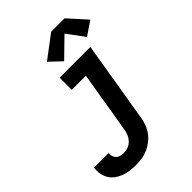

<svg xmlns="http://www.w3.org/2000/svg" viewBox="-352 -898 1232 1232"><g transform="rotate(-45 264.0 -282.0)"><path d="M133 213Q106 213 79 209.5Q52 206 27.5 197Q3 188 -17.5 173Q-38 158 -51.5 136Q-65 114 -69.5 87.5Q-74 61 -70 34Q-70 34 -69.5 34Q-69 34 -69 34H63Q63 34 63 34Q63 34 63 34Q60 49 64.5 63Q69 77 79 86.5Q89 96 103.5 99.5Q118 103 133 103Q153 103 172.5 95.5Q192 88 206.5 73Q221 58 229 39Q237 20 240 1L310 -420H182V-530H461L370 19Q366 46 356.5 72.5Q347 99 330 122.5Q313 146 290 164Q267 182 241 193.5Q215 205 187.5 209Q160 213 133 213ZM277 -584 197 -660 352 -777H474L585 -654L491 -591L404 -708Z"/></g></svg>

Font: Iosevka Curly Slab XBdEx
Style: Italic
Weight: 800
Width: 7
Italic angle: -9°
Monospace: yes
Designer: Belleve Invis
Foundry: Belleve Invis
Version: Version 11.1.0; ttfautohint (v1.8.3)